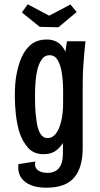

<svg xmlns="http://www.w3.org/2000/svg" viewBox="-20 -708 465 894"><path d="M195 166Q154 166 125 154.5Q96 143 80.5 122Q65 101 65 73Q65 68 65 64Q65 60 66 56L145 44Q144 47 143.5 50Q143 53 143 57Q143 69 150 78Q157 87 170.5 92Q184 97 201 97Q222 97 238 88.5Q254 80 263.5 60Q273 40 273 5Q273 -20 273 -61Q273 -102 273.5 -156.5Q274 -211 274 -276Q274 -314 275 -346Q276 -378 278.5 -406.5Q281 -435 284 -461.5Q287 -488 292 -516H378Q375 -489 372.5 -460.5Q370 -432 368 -403Q366 -374 365.5 -342.5Q365 -311 365 -278Q365 -227 365 -188.5Q365 -150 365 -120Q365 -90 365 -65Q365 -40 365 -16Q365 26 355.5 60Q346 94 326 118Q306 142 273.5 154Q241 166 195 166ZM183 10Q138 10 111.5 -19Q85 -48 70 -93Q59 -131 54 -174.5Q49 -218 49 -262Q49 -289 51 -316.5Q53 -344 58.5 -369.5Q64 -395 71 -417Q87 -465 117.5 -494.5Q148 -524 198 -524Q239 -524 264.5 -497.5Q290 -471 302.5 -411Q315 -351 315 -250L274 -278Q274 -329 268 -367.5Q262 -406 248.5 -428.5Q235 -451 211 -451Q189 -451 176 -433.5Q163 -416 155 -388Q148 -361 145.5 -328.5Q143 -296 143 -263Q143 -242 143.5 -220Q144 -198 146 -177.5Q148 -157 151 -138Q154 -117 160.5 -100.5Q167 -84 177 -74.5Q187 -65 202 -65Q224 -65 240 -85.5Q256 -106 265 -143.5Q274 -181 274 -231L315 -250Q315 -230 313 -198Q311 -166 304.5 -130Q298 -94 284 -62.5Q270 -31 245.5 -10.5Q221 10 183 10ZM252 -581 165 -583 82 -650 109 -688 209 -635 308 -687 337 -652Z"/></svg>

Font: Truculenta SemiBold
Style: Regular
Weight: 600
Version: Version 1.002